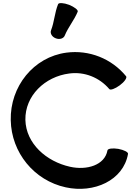

<svg xmlns="http://www.w3.org/2000/svg" viewBox="-20 -1171 891 1233"><path d="M396 -943C418 -997 457 -1042 479 -1096C483 -1107 458 -1126 424 -1140C389 -1153 357 -1155 353 -1144C331 -1090 329 -1031 308 -977C300 -957 314 -934 338 -925C363 -915 389 -924 396 -943ZM790 -681C697 -795 552 -852 407 -833C195 -805 44 -615 49 -399C53 -191 199 -12 402 32C583 72 772 -12 802 -182C805 -194 776 -208 740 -215C703 -221 672 -217 670 -205C653 -110 537 -76 430 -100C277 -134 147 -249 143 -401C140 -556 268 -679 425 -699C522 -712 618 -674 682 -599C689 -590 719 -601 749 -623C779 -645 797 -671 790 -681Z"/></svg>

Font: Nupuram Expanded Bold
Style: Regular
Weight: 700
Width: 7
Designer: Santhosh Thottingal (santhosh.thottingal@gmail.com)
Foundry: SMC
Version: Version 1.000